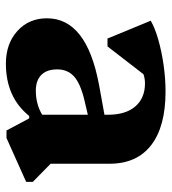

<svg xmlns="http://www.w3.org/2000/svg" viewBox="14 -566 568 635"><g transform="rotate(90 297.5 -249.0)"><path d="M191 15Q125 15 83 -23Q41 -61 41 -121Q41 -252 261 -293L360 -311V-323Q360 -381 332.5 -413Q305 -445 256 -445Q241 -445 226 -440L134 -321H108L49 -464Q73 -478 111.5 -489Q150 -500 195 -506.5Q240 -513 283 -513Q399 -513 460.5 -465.5Q522 -418 522 -328V-133L582 -74V-52L437 13H412L372 -62H364Q302 15 191 15ZM210 -155Q210 -120 228.5 -102Q247 -84 280 -84Q325 -84 360 -105V-256L309 -244Q256 -231 233 -210Q210 -189 210 -155Z"/></g></svg>

Font: Platypi
Style: Bold
Weight: 700
Designer: David Sargent
Foundry: Bolt Cutter Type
Version: Version 1.200; ttfautohint (v1.8.4.7-5d5b)